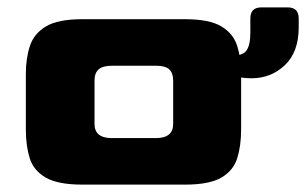

<svg xmlns="http://www.w3.org/2000/svg" viewBox="-20 -500 829 520"><path d="M203 0Q137 0 104 -19Q71 -38 60.5 -71.5Q50 -105 50 -149V-300Q50 -342 61 -375.5Q72 -409 104.5 -428.5Q137 -448 203 -448H481Q547 -448 579.5 -428.5Q612 -409 622.5 -375.5Q633 -342 633 -300V-149Q633 -105 622.5 -71.5Q612 -38 579.5 -19Q547 0 481 0ZM283 -126H402Q450 -126 449 -166V-282Q449 -302 438.5 -312Q428 -322 402 -322H284Q258 -322 247 -312Q236 -302 236 -282V-166Q235 -126 283 -126ZM661 -288Q630 -288 604 -297Q578 -306 567 -314Q556 -322 554 -335Q552 -348 567 -348H599Q636 -348 647 -362.5Q658 -377 658 -411V-450Q658 -480 688 -480H759Q789 -480 789 -450V-426Q789 -359 751.5 -323.5Q714 -288 661 -288Z"/></svg>

Font: Goldman
Style: Bold
Weight: 700
Designer: Jaikishan Patel
Version: Version 1.000; ttfautohint (v1.8.3)